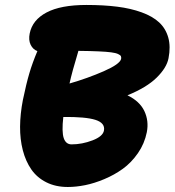

<svg xmlns="http://www.w3.org/2000/svg" viewBox="-20 -746 700 770"><path d="M252 3.9Q203.1 3.9 165.8 -14.9Q128.4 -33.7 105.7 -66.4Q83 -99.1 71.5 -143.3Q60.1 -187.5 60.5 -238.5Q61 -289.6 71.8 -345.2Q85.4 -410.6 97.7 -452.1Q109.9 -493.7 129.9 -541Q111.8 -547.9 102.8 -566.7Q93.8 -585.4 99.1 -611.8Q109.9 -666 166.7 -696Q223.6 -726.1 326.2 -726.1Q395.5 -726.1 450 -719.2Q504.4 -712.4 548.1 -696.5Q591.8 -680.7 618.2 -656.2Q644.5 -631.8 654.8 -595.5Q665 -559.1 655.8 -512.2Q648.4 -474.1 608.2 -434.6Q567.9 -395 491.2 -363.8Q540.5 -339.8 559.1 -300.3Q577.6 -260.7 568.8 -215.8Q559.6 -169.9 533.2 -131.8Q506.8 -93.8 472.7 -69.1Q438.5 -44.4 398.2 -27.6Q357.9 -10.7 321.3 -3.4Q284.7 3.9 252 3.9ZM293.9 -540Q268.6 -456.5 258.8 -411.1Q331.5 -432.1 396.2 -460.4Q460.9 -488.8 465.8 -509.8Q466.8 -516.6 464.8 -520.8Q462.9 -524.9 453.6 -529.3Q444.3 -533.7 425.8 -536.1Q407.2 -538.6 374.8 -540Q342.3 -541.5 293.9 -542ZM397 -223.1Q401.9 -252.9 362.5 -265.4Q323.2 -277.8 233.9 -276.9Q227.1 -217.3 235.6 -192.1Q244.1 -167 267.1 -167Q309.1 -167 351.1 -183.1Q393.1 -199.2 397 -223.1Z"/></svg>

Font: Shantell Sans Bouncy
Style: Italic
Weight: 800
Italic angle: -11.31°
Designer: Stephen Nixon, Anya Danilova, Shantell Martin
Foundry: Arrow Type
Version: Version 1.006;[9816181b4]